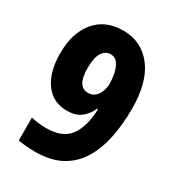

<svg xmlns="http://www.w3.org/2000/svg" viewBox="-177 -830 863 945"><g transform="rotate(30 255.0 -357.0)"><path d="M475 -411Q475 -324 459.5 -247.5Q444 -171 409 -113Q374 -55 314.5 -22.5Q255 10 167 10Q144 10 118 8Q92 6 70 2V-128Q110 -118 155 -118Q249 -118 288.5 -172.5Q328 -227 331 -326H326Q308 -287 278.5 -265Q249 -243 202 -243Q121 -243 76.5 -305Q32 -367 32 -473Q32 -588 88.5 -656Q145 -724 247 -724Q350 -724 412.5 -643.5Q475 -563 475 -411ZM250 -592Q221 -592 203 -564Q185 -536 185 -476Q185 -371 248 -371Q272 -371 287.5 -385.5Q303 -400 310.5 -421.5Q318 -443 318 -463Q318 -486 312.5 -516.5Q307 -547 292 -569.5Q277 -592 250 -592Z"/></g></svg>

Font: Noto Sans Thai Cond ExtBd
Style: Regular
Weight: 800
Width: 3
Designer: Monotype Design Team
Foundry: Monotype Imaging Inc.
Version: Version 2.002; ttfautohint (v1.8.4.7-5d5b)